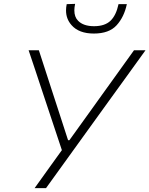

<svg xmlns="http://www.w3.org/2000/svg" viewBox="-20 -973 772 993"><path d="M159 0Q192 -46.5 227 -95Q261.5 -143 300 -196.5L196 -509Q179 -561 163.5 -607.2Q148 -653.5 128 -713H181Q202.5 -647 218 -599Q233.5 -551 247.5 -508Q261.5 -465 278.5 -413L332 -248H339L455.5 -410Q484.5 -450.5 509.2 -485Q534 -519.5 558.5 -553.5Q583 -587.5 610.5 -626Q638 -664.5 673 -713H732.5Q686 -648.5 635.5 -578.5Q585 -508.5 542.5 -450L379.5 -224Q343 -173.5 300.2 -114Q257.5 -54.5 218 0ZM465.5 -799.5Q388 -799.5 350 -843Q321.5 -875 321.5 -919Q321.5 -934.5 325 -951.5L368.5 -953Q364.5 -934.5 364.5 -919.5Q364.5 -885 384 -865.5Q411.5 -837.5 466.5 -837.5Q521.5 -837.5 551 -865.2Q580.5 -893 593 -951.5H636Q622 -885 583 -842.2Q544 -799.5 465.5 -799.5Z"/></svg>

Font: Heraclito ExtraLight
Style: Italic
Weight: 200
Italic angle: -12°
Designer: Kostas Bartsokas (font) & Cristiano Sobral (main changes)
Foundry: Kostas Bartsokas (font) & Cristiano Sobral (main changes)
Version: Version 1.00;July 8, 2020;FontCreator 13.0.0.2655 64-bit